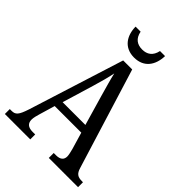

<svg xmlns="http://www.w3.org/2000/svg" viewBox="-259 -1017 1128 1128"><g transform="rotate(45 304.5 -453.0)"><path d="M303 -771C386 -771 424 -831 426 -906H384C374 -858 344 -838 303 -838C262 -838 232 -858 223 -906H181C182 -831 221 -771 303 -771ZM1 0H212V-41H190C152 -41 135 -58 135 -88C135 -103 141 -126 146 -142L175 -240H396L427 -135C432 -116 437 -95 437 -83C437 -56 420 -41 386 -41H366V0H609V-41H600C565 -41 549 -52 538 -89L345 -714H270L82 -119C61 -55 48 -41 16 -41H1ZM192 -289 251 -485C267 -538 279 -583 287 -623C296 -583 310 -535 327 -475L381 -289Z"/></g></svg>

Font: Noto Serif Lao Condensed
Style: Regular
Weight: 400
Width: 3
Designer: Monotype Design Team
Foundry: Monotype Imaging Inc.
Version: Version 2.003